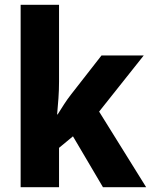

<svg xmlns="http://www.w3.org/2000/svg" viewBox="-20 -780 629 800"><path d="M226 -440Q226 -405 223.5 -370.5Q221 -336 218 -303H220Q233 -324 247 -345.5Q261 -367 275 -385L403 -549H579L393 -315L589 0H409L284 -212L226 -164V0H66V-760H226Z"/></svg>

Font: Noto Sans Gurmukhi SemiCondensed ExtraBold
Style: Regular
Weight: 800
Width: 4
Designer: Jelle Bosma - Monotype Design Team
Foundry: Monotype Imaging Inc.
Version: Version 2.004; ttfautohint (v1.8.4.7-5d5b)